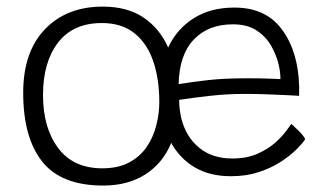

<svg xmlns="http://www.w3.org/2000/svg" viewBox="-20 -558 998 596"><path d="M300.5 18Q170 18 111 -56.5Q52 -131 52 -270Q52 -397 119.5 -467.2Q187 -537.5 299 -537.5Q375 -537.5 425.2 -503.8Q475.5 -470 502 -410.5Q529 -468.5 581.5 -501.5Q634 -534.5 707.5 -534.5Q799 -534.5 848.5 -475Q898 -415.5 907 -318.5Q909.5 -289.5 908.5 -260.5Q901 -261 873.5 -262.5Q846 -264 810.2 -265.2Q774.5 -266.5 742 -266.5Q686.5 -266.5 636.2 -261Q586 -255.5 536 -248Q536.5 -216 543.5 -188Q558.5 -131.5 599 -98.8Q639.5 -66 701 -66Q746.5 -66 779.5 -80.8Q812.5 -95.5 834.8 -115.5Q857 -135.5 869 -152.5Q881 -169.5 884.5 -173.5Q890.5 -168 906.5 -152.5Q922.5 -137 927.5 -126Q919.5 -113.5 900.5 -94.5Q881.5 -75.5 852.2 -56.2Q823 -37 784 -24Q745 -11 697 -11Q631.5 -11 585 -38.2Q538.5 -65.5 511.5 -114.5Q486 -52 431.8 -17Q377.5 18 300.5 18ZM297.5 -35.5Q347 -35.5 381 -53.8Q415 -72 435.5 -102.2Q456 -132.5 465.2 -169Q474.5 -205.5 474.5 -241.5Q474.5 -312 455.8 -367.5Q437 -423 397.5 -454.8Q358 -486.5 296 -486.5Q207 -486.5 160.2 -425.8Q113.5 -365 113.5 -263Q113.5 -161.5 160.5 -98.5Q207.5 -35.5 297.5 -35.5ZM534.5 -297Q579 -304 627.2 -309.5Q675.5 -315 750.5 -315Q789 -315 814.2 -314Q839.5 -313 850.5 -312.5Q850.5 -333 845.5 -355.5Q839 -384.5 822.8 -414Q806.5 -443.5 777.2 -463Q748 -482.5 703 -482.5Q626.5 -482.5 581.5 -435.2Q536.5 -388 534.5 -297Z"/></svg>

Font: Grandstander ExtraLight
Style: Regular
Weight: 200
Designer: Tyler Finck
Foundry: Etcetera Type Co
Version: Version 1.200; ttfautohint (v1.8.3)